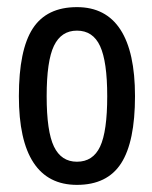

<svg xmlns="http://www.w3.org/2000/svg" viewBox="-20 -513 426 539"><path d="M359 -243Q359 -115 320 -54.5Q281 6 196 6Q115 6 74 -56.5Q33 -119 33 -243Q33 -373 72 -433Q111 -493 196 -493Q277 -493 318 -430Q359 -367 359 -243ZM111 -243Q111 -144 131.5 -101.5Q152 -59 196 -59Q241 -59 261 -101.5Q281 -144 281 -243Q281 -340 261 -383.5Q241 -427 196 -427Q152 -427 131.5 -384.5Q111 -342 111 -243Z"/></svg>

Font: Shorif Bongobondhu UNICODE
Style: Bold
Weight: 700
Designer: Shorif Uddin Shishir, Shorif art & Design, e-mail : shorifart@gmail.com, facebook : Shorif2001
Foundry: Lipighor Font Foundry
Version: Designed By Shorif Uddin Shishir | Build By Niladri